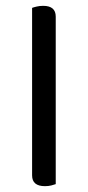

<svg xmlns="http://www.w3.org/2000/svg" viewBox="-20 -633 302 658"><path d="M171 -2Q166 0 156 2.5Q146 5 134 5Q90 5 90 -32V-606Q95 -608 105.5 -610.5Q116 -613 128 -613Q171 -613 171 -576V-2Z"/></svg>

Font: Baloo 2
Style: Regular
Weight: 400
Designer: Sarang Kulkarni and Ek Type
Foundry: Ek Type
Version: Version 1.640;hotconv 1.0.111;makeotfexe 2.5.65597; ttfautoh